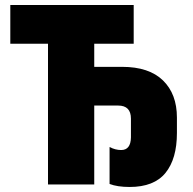

<svg xmlns="http://www.w3.org/2000/svg" viewBox="-20 -734 769 764"><path d="M684 -205V-266Q684 -360 628.5 -414Q573 -468 466 -468H355V-560H512V-714H21V-560H171V0H355V-314H450Q501 -314 501 -262V-187Q500 -137 462 -137Q439 -137 416 -149V-2Q447 10 496 10Q593 10 638.5 -46Q684 -102 684 -205Z"/></svg>

Font: Noto Sans UI SemiCondensed Black
Style: Regular
Weight: 900
Width: 4
Designer: Monotype Design Team
Foundry: Monotype Imaging Inc.
Version: 1.001